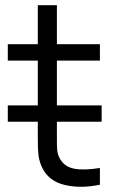

<svg xmlns="http://www.w3.org/2000/svg" viewBox="-20 -710 460 738"><path d="M10 -242V-305H370.7V-242ZM364 0Q289 15.5 228.3 0.8Q167.7 -13.8 142.7 -64.3Q130.8 -88.8 127.9 -113.8Q125 -138.8 125.3 -181.5V-195.7V-690H198.7V-198.3V-182.3Q198.2 -149.8 199.9 -132.6Q201.7 -115.3 209.7 -101.3Q226.8 -69.3 264.2 -61.8Q301.5 -54.3 364 -64.3ZM10 -477V-540H364V-477Z"/></svg>

Font: Hauora
Style: Regular
Weight: 400
Designer: Wayne Shih
Foundry: WCYS
Version: Version 1.001